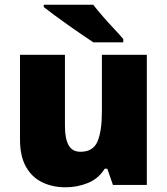

<svg xmlns="http://www.w3.org/2000/svg" viewBox="-20 -786 710 816"><path d="M604 -553V0H460L436 -69H425Q399 -27 354 -8.5Q309 10 258 10Q204 10 160 -11Q116 -32 90.5 -77Q65 -122 65 -193V-553H256V-251Q256 -197 271.5 -169Q287 -141 322 -141Q376 -141 394.5 -185Q413 -229 413 -311V-553ZM376 -766Q393 -744 416.5 -717Q440 -690 464 -664.5Q488 -639 504 -620V-606H377Q357 -619 328.5 -638.5Q300 -658 269.5 -679.5Q239 -701 211.5 -721.5Q184 -742 166 -756V-766Z"/></svg>

Font: Noto Sans Meetei Mayek Black
Style: Regular
Weight: 900
Designer: Monotype Design Team and Neelakash Kshetrimayum
Foundry: Monotype Imaging Inc.
Version: Version 2.002; ttfautohint (v1.8.4.7-5d5b)